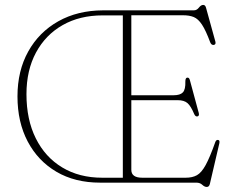

<svg xmlns="http://www.w3.org/2000/svg" viewBox="-20 -742 962 780"><path d="M398.5 -700H767.5Q779.5 -700 788 -711Q796.5 -722 805.5 -722Q814 -722 817 -710.5L855 -573Q858 -561 848.5 -559.5Q839 -558 834 -570Q816 -618.5 800.5 -642Q785 -665.5 767 -672.8Q749 -680 723.5 -680H513.5V-355H684.5Q712 -355 723 -366.8Q734 -378.5 733 -411Q733 -424.5 739.5 -426.5Q748.5 -428.5 751.5 -416L787.5 -283Q790.5 -271 782 -269Q774 -267.5 769 -278.5Q755.5 -311 741.8 -323Q728 -335 702 -335H513.5V-52Q513.5 -20 558 -20H734.5Q761.5 -20 780 -30.2Q798.5 -40.5 815.5 -71.5Q832.5 -102.5 854.5 -164.5Q858 -174.5 865.5 -173.5Q874 -173 871 -159.5L832.5 5.5Q829.5 17.5 820 17.5Q811 17.5 801.8 8.8Q792.5 0 777.5 0H386.5Q284.5 0 209.2 -44.2Q134 -88.5 92.5 -167.2Q51 -246 51 -350.5Q51 -454.5 94.8 -533Q138.5 -611.5 216.8 -655.5Q295 -699.5 398.5 -700ZM87.5 -359.5Q87.5 -256 125.5 -179.8Q163.5 -103.5 232.8 -61.8Q302 -20 395.5 -20H479V-679.5H397Q304 -679.5 234.5 -640Q165 -600.5 126.2 -528.5Q87.5 -456.5 87.5 -359.5Z"/></svg>

Font: Fraunces 72pt S050 Thin
Style: Regular
Weight: 100
Version: Version 1.000; ttfautohint (v1.8.3)